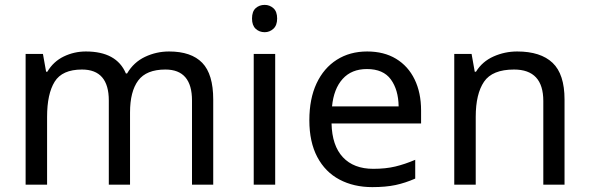

<svg xmlns="http://www.w3.org/2000/svg" viewBox="-20 -757 2415 787"><path d="M673 -546Q764 -546 809 -499.5Q854 -453 854 -349V0H767V-345Q767 -472 658 -472Q580 -472 546.5 -427Q513 -382 513 -296V0H426V-345Q426 -472 316 -472Q235 -472 204 -422Q173 -372 173 -278V0H85V-536H156L169 -463H174Q199 -505 241.5 -525.5Q284 -546 332 -546Q458 -546 496 -456H501Q528 -502 574.5 -524Q621 -546 673 -546Z M1065 -737Q1085 -737 1100.5 -723.5Q1116 -710 1116 -681Q1116 -653 1100.5 -639Q1085 -625 1065 -625Q1043 -625 1028 -639Q1013 -653 1013 -681Q1013 -710 1028 -723.5Q1043 -737 1065 -737ZM1108 -536V0H1020V-536Z M1485 -546Q1554 -546 1603.5 -516Q1653 -486 1679.5 -431.5Q1706 -377 1706 -304V-251H1339Q1341 -160 1385.5 -112.5Q1430 -65 1510 -65Q1561 -65 1600.5 -74.5Q1640 -84 1682 -102V-25Q1641 -7 1601 1.5Q1561 10 1506 10Q1430 10 1371.5 -21Q1313 -52 1280.5 -113.5Q1248 -175 1248 -264Q1248 -352 1277.5 -415Q1307 -478 1360.5 -512Q1414 -546 1485 -546ZM1484 -474Q1421 -474 1384.5 -433.5Q1348 -393 1341 -321H1614Q1613 -389 1582 -431.5Q1551 -474 1484 -474Z M2100 -546Q2196 -546 2245 -499.5Q2294 -453 2294 -349V0H2207V-343Q2207 -472 2087 -472Q1998 -472 1964 -422Q1930 -372 1930 -278V0H1842V-536H1913L1926 -463H1931Q1957 -505 2003 -525.5Q2049 -546 2100 -546Z"/></svg>

Font: Noto Sans Symbols 2
Style: Regular
Weight: 400
Designer: Monotype Design Team
Foundry: Monotype Imaging Inc.
Version: Version 2.008; ttfautohint (v1.8.4.7-5d5b)